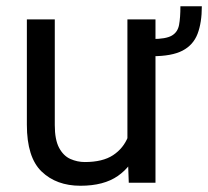

<svg xmlns="http://www.w3.org/2000/svg" viewBox="-20 -591 673 621"><path d="M563.5 -570.8H632.8Q632.8 -517.6 618.9 -481.4Q605 -445.3 570.3 -427.2Q535.6 -409.2 472.7 -409.2V-464.8Q516.6 -464.8 535.6 -475.8Q554.7 -486.8 559.1 -510.3Q563.5 -533.7 563.5 -570.8ZM392.1 -122.1V-528.3H482.9V0H396.5ZM409.2 -233.4 446.8 -234.4Q446.8 -164.1 426.8 -108.9Q406.7 -53.7 361.3 -22Q315.9 9.8 240.2 9.8Q162.6 9.8 114.7 -36.1Q66.9 -82 66.9 -187.5V-528.3H157.2V-186.5Q157.2 -139.2 171.1 -113Q185.1 -86.9 207.5 -76.9Q230 -66.9 254.4 -66.9Q312 -66.9 345.7 -89.1Q379.4 -111.3 394.3 -149.2Q409.2 -187 409.2 -233.4Z"/></svg>

Font: Vazirmatn
Style: Regular
Weight: 400
Designer: Saber Rastikerdar
Foundry: Saber Rastikerdar
Version: Version 33.003;September 2, 2022;FontCreator 14.0.0.2862 64-